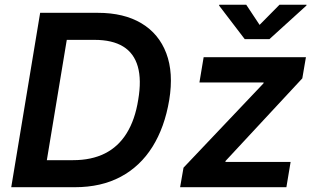

<svg xmlns="http://www.w3.org/2000/svg" viewBox="-20 -781 1318 801"><path d="M292 0H88.9L106.9 -112.8H284.7Q361.8 -112.8 417.7 -140.9Q473.6 -168.9 508.5 -225.3Q543.5 -281.7 556.6 -364.7Q570.8 -447.8 554.9 -503.4Q539.1 -559.1 493.9 -586.9Q448.7 -614.7 374 -614.7H187L205.6 -727.5H388.2Q497.1 -727.5 570.1 -683.8Q643.1 -640.1 673.8 -558.6Q704.6 -477.1 686 -363.8Q667 -250 616 -168.5Q564.9 -86.9 483.6 -43.5Q402.3 0 292 0ZM277.3 -727.5 156.7 0H26.9L147.5 -727.5ZM731.4 0 745.6 -81.5 1079.1 -433.1 1080.1 -437H812L829.6 -542.5H1256.3L1241.2 -454.1L920.9 -109.4L920.4 -105.5H1192.4L1174.8 0ZM1007.3 -761.2 1063 -677.2 1146 -761.2H1258.8L1258.3 -757.8L1104 -617.7H1001L894 -757.8L895 -761.2Z"/></svg>

Font: Inter 16pt SemiBold
Style: Italic
Weight: 600
Italic angle: -9.3988°
Version: Version 4.001;git-66647c0bb